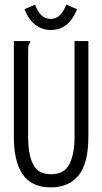

<svg xmlns="http://www.w3.org/2000/svg" viewBox="-20 -801 440 832"><path d="M201 11Q117 11 78.5 -45Q40 -101 40 -207V-623H111V-616Q105 -610 103.5 -603Q102 -596 102 -579V-206Q102 -130 124 -88Q146 -46 202 -46Q258 -46 280.5 -89.5Q303 -133 303 -209V-623H363V-210Q363 -93 320.5 -41Q278 11 201 11ZM267 -781 314 -761Q278 -671 200 -671Q163 -671 133.5 -693.5Q104 -716 86 -761L132 -781Q144 -748 161 -733.5Q178 -719 200 -719Q244 -719 267 -781Z"/></svg>

Font: Inconsolata Condensed
Style: Regular
Weight: 400
Width: 3
Monospace: yes
Designer: Raph Levien, Cyreal, Brenton Simpson
Foundry: Raph Levien, Cyreal, Google
Version: Version 3.000; ttfautohint (v1.8.2.53-6de2)